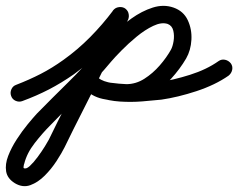

<svg xmlns="http://www.w3.org/2000/svg" viewBox="-50 -311 815 657"><path d="M26 35Q15 39 3.5 34Q-8 29 -12 17Q-16 6 -11 -5.5Q-6 -17 6 -21Q50 -38 89 -58Q128 -78 167 -106Q216 -141 258.5 -184Q301 -227 337 -275Q337 -275 337 -275Q337 -275 337 -275Q344 -285 356.5 -286.5Q369 -288 379 -281Q389 -274 390.5 -261.5Q392 -249 385 -239Q346 -187 300.5 -141Q255 -95 203 -57Q160 -27 117.5 -5Q75 17 26 35Q26 35 26 35Q26 35 26 35ZM375 -284Q386 -278 389.5 -266Q393 -254 388 -243Q364 -196 340.5 -148.5Q317 -101 294 -54Q264 8 232.5 69.5Q201 131 171 193Q161 213 143.5 240Q126 267 103 290Q80 313 54 322.5Q28 332 1 316Q-25 300 -29 275.5Q-33 251 -22 222.5Q-11 194 7.5 165.5Q26 137 45 114Q64 91 76 78Q129 24 182.5 -28.5Q236 -81 285 -139Q304 -162 334 -192Q364 -222 399.5 -247.5Q435 -273 472.5 -285Q510 -297 544 -285Q544 -285 544 -285Q544 -285 544 -285Q544 -285 544 -285Q544 -285 544 -285Q578 -273 592.5 -242Q607 -211 605 -175Q603 -139 587 -111Q587 -111 587 -111Q587 -111 587 -111Q566 -75 535 -41Q504 -7 465.5 15Q427 37 382 37Q382 37 382 37Q381 37 381 37Q342 36 302 27.5Q262 19 234 -12Q225 -21 226 -33.5Q227 -46 236 -54Q245 -63 257.5 -62Q270 -61 278 -52Q297 -32 327.5 -28Q358 -24 383 -23Q383 -23 382 -23Q382 -23 382 -23Q415 -23 444 -41.5Q473 -60 496.5 -87Q520 -114 535 -141Q535 -141 535 -141Q535 -141 535 -141Q541 -152 544 -170.5Q547 -189 543 -206Q539 -223 524 -229Q524 -229 524 -229Q524 -229 524 -229Q524 -229 524 -229Q503 -236 474.5 -222.5Q446 -209 417.5 -185.5Q389 -162 365.5 -138Q342 -114 331 -101Q282 -42 227.5 11.5Q173 65 120 120Q95 145 68.5 179Q42 213 33 249Q32 250 31 257Q30 264 31 264Q39 269 52 257Q65 245 79 226Q93 207 103.5 190Q114 173 117 167Q147 105 178.5 43.5Q210 -18 240 -80Q263 -128 286.5 -175.5Q310 -223 334 -271Q340 -282 352 -285.5Q364 -289 375 -284ZM236 -54Q245 -63 257.5 -62Q270 -61 278 -52Q292 -36 320 -29.5Q348 -23 381 -22.5Q414 -22 444.5 -24.5Q475 -27 494 -30Q494 -30 494 -30Q494 -30 494 -30Q543 -37 600 -55Q657 -73 698 -102Q698 -102 698 -102Q698 -102 698 -102Q708 -109 720 -106.5Q732 -104 740 -94Q747 -84 744.5 -72Q742 -60 732 -52Q686 -20 622 1Q558 22 502 30Q502 30 502 30Q502 30 502 30Q474 33 436.5 36Q399 39 360.5 36.5Q322 34 288.5 22.5Q255 11 234 -12Q225 -21 226 -33.5Q227 -46 236 -54Z"/></svg>

Font: FRB American Cursive Guidelines
Style: Bold Italic
Weight: 700
Italic angle: -25°
Version: Version 2.0;Modular Font Editor K font №1